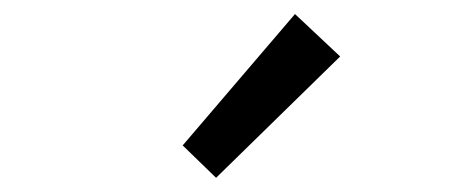

<svg xmlns="http://www.w3.org/2000/svg" viewBox="-20 -892 646 272"><path d="M286.1 -640.1 238.8 -686 397.9 -872.1 461.9 -812Z"/></svg>

Font: Source Han Sans CN
Style: Regular
Weight: 400
Designer: Ryoko NISHIZUKA  (kana, bopomofo & ideographs); Paul D. Hunt (Latin, Greek & Cyrillic); Sandoll Communications , Soo-you
Foundry: Adobe
Version: Version 2.004;hotconv 1.0.118;makeotfexe 2.5.65603